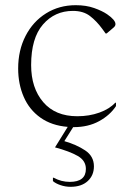

<svg xmlns="http://www.w3.org/2000/svg" viewBox="-20 -480 512 740"><path d="M264 10Q263 10 262 10L228 64Q274 77 308 99.5Q342 122 342 161Q342 196 318 218Q294 240 252 240Q232 240 213 233.5Q194 227 184 218V205H187Q216 221 249 221Q311 221 311 171Q311 139 279.5 121Q248 103 192 88L241 9Q179 4 136 -26.5Q93 -57 71.5 -106.5Q50 -156 50 -216Q50 -286 78.5 -341.5Q107 -397 157.5 -428.5Q208 -460 272 -460Q312 -460 343 -449Q374 -438 393 -425Q425 -403 425 -387Q425 -380 418 -374L391 -351H387L374 -369Q352 -399 326.5 -418.5Q301 -438 261 -438Q191 -438 145.5 -385.5Q100 -333 100 -229Q100 -141 146.5 -86.5Q193 -32 278 -32Q324 -32 363 -46Q402 -60 424 -84H427V-71Q404 -36 362 -13Q320 10 264 10Z"/></svg>

Font: Spectral ExtraLight
Style: Regular
Weight: 275
Designer: Jean-Baptiste Levee
Foundry: Production Type
Version: Version 2.001